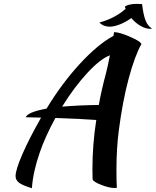

<svg xmlns="http://www.w3.org/2000/svg" viewBox="-20 -903 811 999"><path d="M146 76.2Q98.1 62 79.6 48.1Q61 34.2 61 13.2Q61 -19 96.4 -100.6Q131.8 -182.1 193.8 -291Q125.5 -293 113.8 -293Q124.5 -319.8 222.2 -337.9Q300.8 -467.8 394.8 -570.1Q488.8 -672.4 570.8 -716.8Q571.3 -720.2 571.8 -724.6Q572.3 -729 572.8 -731.7Q573.2 -734.4 573.2 -735.8Q601.1 -735.8 656.5 -711.7Q711.9 -687.5 715.8 -673.8Q681.6 -613.3 649.9 -495.8Q618.2 -378.4 598.1 -224.1Q585.9 -128.9 585.9 -19Q585.9 41 587.9 74.2Q585 75.2 576.2 75.2Q548.3 75.2 507.6 59.3Q466.8 43.5 461.9 30.8Q460.9 13.7 460.9 -21Q460.9 -151.9 481 -278.8Q417 -283.7 268.1 -289.1Q214.4 -190.4 187 -109.9Q151.9 -9.3 146 76.2ZM532.2 -524.9Q541.5 -561 551.8 -615.2Q502 -596.7 434.1 -523.2Q366.2 -449.7 303.2 -348.1Q387.2 -355.5 494.1 -356.9Q506.8 -429.7 532.2 -524.9ZM719.2 -881.8Q726.1 -825.2 737.3 -796.6Q748.5 -768.1 771 -753.9Q769 -752.9 762.2 -752.9Q737.8 -752.9 711.2 -768.3Q684.6 -783.7 663.1 -809.1Q636.2 -789.1 605 -776.6Q573.7 -764.2 550.8 -764.2Q517.6 -764.2 497.1 -786.1Q574.2 -805.7 633.8 -856.9Q631.8 -860.4 629.9 -869.1Q650.4 -882.8 690.9 -882.8Q712.4 -882.8 719.2 -881.8Z"/></svg>

Font: Kaushan Script
Style: Regular
Weight: 400
Designer: Pablo Impallari
Foundry: Pablo Impallari
Version: Version 1.002